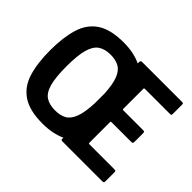

<svg xmlns="http://www.w3.org/2000/svg" viewBox="-146 -908 1148 1148"><g transform="rotate(45 428.0 -334.5)"><path d="M318 9Q209 9 148.5 -31.5Q88 -72 64.5 -148.5Q41 -225 41 -334Q41 -443 64.5 -520Q88 -597 148.5 -637.5Q209 -678 318 -678Q364 -678 401.5 -670Q439 -662 467 -648Q467 -651 467 -654Q467 -657 467 -660Q467 -673 479 -673Q562 -673 646 -673Q730 -673 813 -673Q825 -673 827 -671Q829 -669 829 -658Q829 -641 829 -623Q829 -605 829 -588Q829 -576 827 -573.5Q825 -571 813 -571Q762 -571 710.5 -571Q659 -571 608 -571Q601 -571 599.5 -570Q598 -569 598 -563Q598 -522 598 -480.5Q598 -439 598 -398Q598 -392 599.5 -390.5Q601 -389 606 -389Q647 -389 687.5 -389Q728 -389 768 -389Q781 -389 783 -386.5Q785 -384 785 -370Q785 -354 785 -338.5Q785 -323 785 -307Q785 -294 782.5 -291.5Q780 -289 768 -289Q728 -289 687.5 -289Q647 -289 606 -289Q601 -289 599.5 -288Q598 -287 598 -282Q598 -239 598 -196.5Q598 -154 598 -111Q598 -105 599 -103.5Q600 -102 606 -102Q657 -102 708.5 -102Q760 -102 811 -102Q825 -102 827 -99Q829 -96 829 -83Q829 -67 829 -51Q829 -35 829 -19Q829 -5 826.5 -2.5Q824 0 811 0Q728 0 645 0Q562 0 479 0Q467 0 467 -7Q467 -10 467 -13.5Q467 -17 467 -20Q439 -7 401.5 1Q364 9 318 9ZM316 -100Q360 -100 389 -116.5Q418 -133 434.5 -176.5Q451 -220 454 -300V-382Q450 -456 433.5 -497.5Q417 -539 387.5 -555Q358 -571 316 -571Q268 -571 237.5 -550.5Q207 -530 192.5 -479Q178 -428 178 -334Q178 -241 192.5 -190Q207 -139 237.5 -119.5Q268 -100 316 -100Z"/></g></svg>

Font: Glory
Style: Bold
Weight: 700
Designer: Robert Leuschke
Foundry: Robert Leuschke
Version: Version 1.011